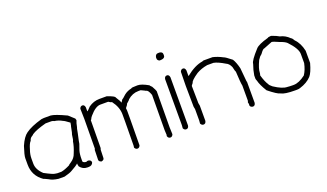

<svg xmlns="http://www.w3.org/2000/svg" viewBox="-62 -1005 2370 1393"><g transform="rotate(-20 1123.0 -309.0)"><path d="M253.9 -455.1H306.6Q337.9 -452.6 423.8 -412.1L466.8 -373L470.7 -359.4Q462.4 -340.3 457 -310.5Q454.6 -309.6 447.3 -267.6Q431.6 -198.2 431.6 -191.4L416 -146.5Q408.2 -122.1 408.2 -80.1V-62.5Q415.5 -50.8 435.5 -50.8Q441.9 -54.7 447.3 -54.7H451.2Q472.7 -51.3 472.7 -33.2Q465.8 -9.8 437.5 -9.8H427.7Q393.1 -9.8 371.1 -39.1Q367.2 -52.7 367.2 -62.5Q351.1 -47.4 310.5 -25.4Q295.4 -15.6 250 -3.9H203.1Q158.2 -9.8 134.8 -25.4Q103.5 -41 99.6 -41Q27.3 -90.8 27.3 -177.7V-226.6Q27.3 -249.5 48.8 -314.5Q75.7 -376.5 107.4 -398.4Q149.4 -429.2 234.4 -453.1Q244.6 -455.1 253.9 -455.1ZM68.4 -169.9Q68.4 -124 113.3 -82Q178.7 -46.9 195.3 -46.9L209 -44.9H240.2Q268.1 -49.8 308.6 -70.3Q308.6 -73.7 328.1 -85.9Q358.4 -106 369.1 -138.7Q388.7 -185.5 394.5 -224.6Q399.4 -229.5 404.3 -271.5Q407.2 -273.4 418 -330.1Q419.4 -330.1 423.8 -357.4Q384.3 -386.7 378.9 -386.7Q349.1 -404.3 316.4 -408.2Q311 -413.1 296.9 -414.1H252Q172.9 -393.1 140.6 -371.1Q140.6 -368.2 123 -357.4Q111.8 -349.1 107.4 -332Q93.3 -319.8 80.1 -273.4Q68.4 -240.7 68.4 -209Z M679.7 -447.3H736.3Q794.9 -427.2 794.9 -416Q820.3 -377.4 820.3 -367.2Q822.8 -367.2 834 -386.7Q837.9 -386.7 867.2 -414.1Q892.1 -433.6 923.8 -439.5Q923.8 -445.3 968.8 -445.3H974.6Q1002.9 -445.3 1054.7 -416Q1054.7 -413.6 1070.3 -398.4Q1089.8 -362.8 1089.8 -357.4V-355.5Q1089.8 -247.1 1087.9 -80.1Q1089.8 -50.3 1089.8 -25.4Q1083.5 -7.8 1068.4 -7.8Q1053.2 -7.8 1046.9 -25.4Q1046.9 -31.7 1048.8 -35.2Q1048.8 -45.9 1046.9 -72.3Q1048.8 -261.2 1048.8 -343.8Q1034.2 -386.7 1017.6 -386.7Q1015.1 -389.2 982.4 -404.3H964.8Q918.5 -404.3 880.9 -371.1Q880.9 -367.2 855.5 -345.7Q855.5 -338.4 837.9 -318.4L839.8 -298.8V-234.4Q839.8 -157.2 837.9 -31.2Q831.5 -13.7 816.4 -13.7Q803.2 -13.7 794.9 -29.3Q794.9 -35.2 796.9 -43Q798.8 -155.3 798.8 -224.6V-285.2Q798.8 -340.8 757.8 -394.5Q749 -394.5 732.4 -406.2H671.9Q634.3 -406.2 587.9 -351.6Q578.1 -341.3 572.3 -326.2Q568.4 -325.7 568.4 -322.3Q566.4 -160.6 566.4 -109.4L562.5 -97.7Q560.5 -51.8 560.5 -35.2Q560.5 -19.5 539.1 -15.6Q519.5 -21.5 519.5 -35.2Q521.5 -101.1 521.5 -111.3Q525.4 -117.7 525.4 -121.1Q527.3 -320.3 527.3 -347.7Q525.4 -417 525.4 -427.7Q531.7 -445.3 546.9 -445.3Q562.5 -445.3 566.4 -423.8V-392.6Q570.8 -392.6 595.7 -419.9Q634.3 -447.3 679.7 -447.3Z M1192.4 -614.3H1206.1Q1227.5 -610.8 1227.5 -592.8V-583Q1227.5 -559.6 1186.5 -559.6Q1168.9 -565.9 1168.9 -581.1V-590.8Q1173.8 -614.3 1192.4 -614.3ZM1198.2 -440.4Q1213.9 -440.4 1217.8 -418.9V-45.9Q1214.4 -24.4 1196.3 -24.4Q1183.1 -24.4 1174.8 -40L1176.8 -63.5V-418.9Q1180.2 -440.4 1198.2 -440.4Z M1486.3 -451.2H1554.7Q1591.3 -442.9 1630.9 -421.9Q1641.6 -419.4 1687.5 -382.8Q1704.6 -356 1716.8 -306.6Q1720.2 -281.2 1726.6 -201.2Q1728.5 -201.2 1728.5 -195.3V-35.2Q1725.1 -13.7 1707 -13.7Q1685.5 -17.1 1685.5 -35.2Q1685.5 -37.1 1687.5 -41Q1683.6 -48.3 1683.6 -56.6Q1687.5 -63 1687.5 -68.4V-183.6Q1682.1 -205.6 1677.7 -294.9Q1673.3 -299.8 1666 -334Q1652.8 -364.3 1630.9 -373Q1579.1 -404.3 1546.9 -410.2H1498Q1450.2 -401.9 1414.1 -380.9Q1355.5 -341.3 1355.5 -324.2Q1353.5 -324.2 1341.8 -306.6Q1343.8 -225.6 1343.8 -181.6V-173.8Q1343.8 -171.4 1347.7 -152.3V-35.2Q1344.2 -13.7 1326.2 -13.7Q1313 -13.7 1304.7 -29.3L1306.6 -52.7V-140.6Q1306.6 -144.5 1302.7 -160.2Q1302.7 -204.6 1300.8 -322.3Q1302.7 -399.9 1302.7 -429.7Q1309.1 -447.3 1324.2 -447.3Q1339.8 -447.3 1343.8 -425.8V-382.8H1345.7Q1414.6 -438.5 1474.6 -447.3Q1481 -451.2 1486.3 -451.2Z M2004.4 -451.2H2006.3Q2043.5 -439 2064.9 -425.8Q2105.5 -417 2137.2 -384.8Q2143.1 -384.8 2156.7 -361.3Q2191.9 -326.7 2205.6 -263.7V-169.9Q2186.5 -100.6 2164.6 -76.2Q2131.3 -40.5 2074.7 -23.4Q2065.9 -19.5 2049.3 -19.5H2033.7Q1956.1 -19.5 1928.2 -35.2Q1904.3 -40 1840.3 -91.8Q1806.6 -147 1799.3 -179.7Q1793.5 -193.8 1793.5 -197.3V-222.7Q1799.3 -261.2 1814.9 -304.7Q1814.9 -328.1 1881.3 -400.4Q1901.9 -423.8 1979 -445.3Q1982.9 -450.2 2004.4 -451.2ZM1834.5 -209V-207Q1850.1 -153.8 1867.7 -128.9Q1868.2 -122.1 1891.1 -103.5Q1953.1 -62.5 1990.7 -62.5Q2009.3 -60.5 2031.7 -60.5H2039.6Q2080.1 -60.5 2131.3 -99.6Q2153.8 -132.8 2164.6 -183.6V-253.9Q2164.6 -295.9 2102.1 -361.3Q2086.9 -375.5 2053.2 -386.7Q2005.9 -408.2 1994.6 -408.2L1930.2 -382.8Q1918.9 -382.8 1900.9 -357.4Q1900.9 -354 1881.3 -337.9L1865.7 -316.4Q1838.4 -257.8 1838.4 -228.5Q1838.4 -222.7 1834.5 -209Z"/></g></svg>

Font: CEF Fonts CJK
Style: Regular
Weight: 400
Designer: PartyBoss (派对大魔王)
Version: Release 2.25